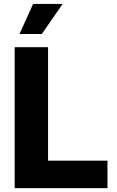

<svg xmlns="http://www.w3.org/2000/svg" viewBox="-20 -971 605 991"><path d="M55.7 0V-727.5H228V-141.6H534.7V0ZM80.6 -795.4 150.9 -950.7H303.2L195.8 -795.4Z"/></svg>

Font: Inter 16pt ExtraBold
Style: Regular
Weight: 800
Version: Version 4.001;git-66647c0bb